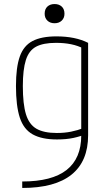

<svg xmlns="http://www.w3.org/2000/svg" viewBox="-20 -710 540 950"><path d="M90 188Q237 188 309.5 131Q382 74 382 -40V-494L395 -469Q366 -484 332 -491Q298 -498 257 -498Q194 -498 158.5 -479Q123 -460 108 -413Q93 -366 93 -284Q93 -195 108.5 -144.5Q124 -94 160.5 -73Q197 -52 261 -52Q299 -52 331.5 -58.5Q364 -65 395 -77L406 -47Q378 -35 343 -27.5Q308 -20 262 -20Q187 -20 142 -45Q97 -70 78 -128Q59 -186 59 -284Q59 -377 78 -430.5Q97 -484 141 -507Q185 -530 259 -530Q353 -530 416 -498V-41Q416 88 334 154Q252 220 90 220ZM250 -595Q228 -595 214.5 -608Q201 -621 201 -642Q201 -665 214.5 -677.5Q228 -690 250 -690Q272 -690 285.5 -677.5Q299 -665 299 -642Q299 -621 285.5 -608Q272 -595 250 -595Z"/></svg>

Font: M PLUS 1 Code ExtraLight
Style: Regular
Weight: 250
Designer: Coji Morishita
Foundry: UNDERFOREST DESIGN
Version: Version 1.002